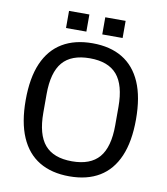

<svg xmlns="http://www.w3.org/2000/svg" viewBox="-92 -923 875 1009"><g transform="rotate(10 345.5 -418.0)"><path d="M346 10Q251.2 10 185.4 -29.5Q119.6 -69 85.4 -148Q51.2 -227 51.2 -345Q51.2 -464 85.4 -542.5Q119.6 -621 185.5 -660.5Q251.4 -700 346.1 -700Q440.8 -700 506.3 -660.5Q571.7 -621 605.8 -542.5Q639.8 -464 639.8 -345Q639.8 -227 605.8 -148Q571.8 -69 506.3 -29.5Q440.9 10 346 10ZM346 -70.2Q444.2 -70.2 490.9 -124.8Q537.6 -179.5 537.6 -295.8V-394.2Q537.6 -510.5 490.9 -565.2Q444.2 -619.8 346.1 -619.8Q247.2 -619.8 200.6 -565.2Q154 -510.5 154 -394.2V-295.8Q154 -179.5 200.7 -124.8Q247.4 -70.2 346 -70.2ZM194.2 -754.6V-846H302.8V-754.6ZM387.6 -754.6V-846H496.2V-754.6Z"/></g></svg>

Font: Mozilla Headline ExtraLight
Style: Regular
Weight: 200
Designer: Studio DRAMA
Foundry: Studio DRAMA
Version: Version 1.000